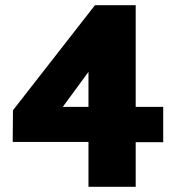

<svg xmlns="http://www.w3.org/2000/svg" viewBox="-20 -720 683 740"><path d="M321 0V-173H29L30 -295L346 -700H503V-308H609V-172H503V0ZM222 -308H321V-443Z"/></svg>

Font: Panamera Black
Style: Regular
Weight: 900
Designer: Bastien Sozeau
Foundry: NBR — Bastien Sozeau
Version: Version 3.002; ttfautohint (v1.8.4.7-5d5b);gftools[0.9.33]